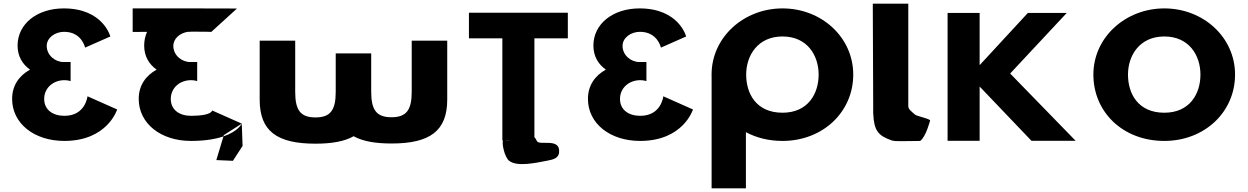

<svg xmlns="http://www.w3.org/2000/svg" viewBox="-20 -773 6847 1053"><path d="M446.7 -511.8C446.7 -511.8 428.9 -598.5 331.7 -598.5C282.1 -598.5 236.3 -566.2 236.3 -521.2C236.3 -470.2 282.1 -432.8 328.9 -432.8H367.2V-328.2C367.2 -328.2 352.3 -333.3 333.6 -333.3C271.9 -333.3 222.3 -290.8 222.3 -230.5C222.3 -171 269 -137.8 333.6 -137.8C449.5 -137.8 459.8 -244.9 459.8 -244.9L622.5 -172.7C622.5 -172.7 570.1 -0.1 332.6 -0.1C167.1 -0.1 46.5 -96.2 46.5 -230.5C46.5 -304.4 84.9 -358 144.7 -391.1C102.6 -420.9 76.4 -465.1 76.4 -522.9C76.4 -641.9 183 -726.9 329.8 -726.9C545.8 -726.9 585.1 -573 585.1 -573Z M1138.8 -598C1138.8 -598 1123.2 -599.5 1026 -599.5V-598.5L1010.9 -598.5C967.5 -592.6 930.6 -561.6 930.6 -521.2C930.6 -470.2 976.4 -432.8 1023.2 -432.8H1061.5V-328.2C1061.5 -328.2 1046.5 -333.3 1027.8 -333.3C966.1 -333.3 916.6 -290.8 916.6 -230.5C916.6 -171 963.3 -137.8 1027.8 -137.8C1143.8 -137.8 1143.3 -167.3 1143.3 -167.3L1306 -95C1306 -95 1287.6 -53.1 1205.5 -25L1166.4 105L1257.5 108.9L1310.4 27.2L1306 -95L1207.6 -32L1205.5 -25C1164.1 -10.8 1106.5 -0.1 1026.9 -0.1C861.4 -0.1 740.8 -96.2 740.8 -230.5C740.8 -304.4 779.1 -358 839 -391.1C796.9 -420.9 770.7 -465.1 770.7 -522.9C770.7 -549.9 776.2 -575.2 786.4 -598.1L707.6 -598V-727L1024.1 -726.9C1240.1 -726.9 1279.4 -726 1279.4 -726Z M1599 -550H1404.2V-226C1404.2 -54 1498.8 15 1710 15C1800.8 15 1870 2.3 1919.4 -25.9C1968.7 1.6 2037.3 14 2127 14C2338.2 14 2432.8 -55 2432.8 -227V-550H2238V-270C2238 -169 2208.3 -130 2127 -130C2045.5 -130 2015.8 -169 2015.8 -270V-480H1821.2V-269C1821.2 -168 1791.5 -129 1710 -129C1628.7 -129 1599 -168 1599 -269Z M2551.8 -562.9H2735.1V-1.9L2739.4 -1.8C2730.7 9.2 2746.2 87 2771.3 108C2815.1 144.6 2924.2 119 2982.5 108C3015.5 102 3043.5 93.7 3046.3 63C3054 -21 2936.5 28.7 2924.2 0C2920.2 -9.2 2915.8 -16 2910.9 -20.9V-562.9H3094.2V-703.1H2551.8ZM2778.3 -1.1C2769.1 -0.1 2759.6 -0.1 2749.8 -1.6Z M3604.7 -511.8C3604.7 -511.8 3586.9 -598.5 3489.7 -598.5C3440.1 -598.5 3394.3 -566.2 3394.3 -521.2C3394.3 -470.2 3440.1 -432.8 3486.9 -432.8H3525.2V-328.2C3525.2 -328.2 3510.3 -333.3 3491.6 -333.3C3429.9 -333.3 3380.3 -290.8 3380.3 -230.5C3380.3 -171 3427 -137.8 3491.6 -137.8C3607.5 -137.8 3617.8 -244.9 3617.8 -244.9L3780.5 -172.7C3780.5 -172.7 3728.1 -0.1 3490.6 -0.1C3325.1 -0.1 3204.5 -96.2 3204.5 -230.5C3204.5 -304.4 3242.9 -358 3302.7 -391.1C3260.6 -420.9 3234.4 -465.1 3234.4 -522.9C3234.4 -641.9 3341 -726.9 3487.8 -726.9C3703.8 -726.9 3743.1 -573 3743.1 -573Z M4072.3 -363.9C4072.3 -468.5 4135.9 -573 4271.5 -573C4408 -573 4469.7 -468.5 4469.7 -363.9C4469.7 -259.4 4411.7 -154.8 4271.5 -154.8C4127.5 -154.8 4072.3 -259.4 4072.3 -363.9ZM3882.5 -363.9C3882.5 -359.8 3882.6 -355.7 3882.7 -351.7V260H4070.8V-48.1C4128.1 -17.5 4196.1 -0.1 4271.5 -0.1C4493.1 -0.1 4659.5 -159.1 4659.5 -363.9C4659.5 -568.8 4485.6 -726.9 4271.5 -726.9C4059.2 -726.9 3882.5 -568.8 3882.5 -363.9Z M4766.7 -753H4961.4V-191C4961.6 -173 4979.1 -161.8 4997.6 -145C5007.7 -135.7 5072.3 -124 5081.3 -113C5081.3 -113 5058 -21.3 5026.4 0C4933.9 0 4891 4.3 4870.1 -3C4795.8 -28.9 4773.3 -57.6 4769.4 -148L4768.9 -148V-166.5C4768.7 -176.7 4768.8 -187.5 4768.9 -199V-200Z M5879.1 -0.9 5520.1 -369.8 5830.5 -702.1H5617.3L5352.7 -415.7V-702.1H5176.9V-0.9H5352.7V-298.4L5636.9 -0.9Z M5976.5 -363.9C5976.5 -159.1 6137.3 -0.1 6365.5 -0.1C6587.1 -0.1 6753.5 -159.1 6753.5 -363.9C6753.5 -568.8 6579.6 -726.9 6365.5 -726.9C6153.2 -726.9 5976.5 -568.8 5976.5 -363.9ZM6166.3 -363.9C6166.3 -468.5 6229.9 -573 6365.5 -573C6502 -573 6563.7 -468.5 6563.7 -363.9C6563.7 -259.4 6505.7 -154.8 6365.5 -154.8C6221.5 -154.8 6166.3 -259.4 6166.3 -363.9Z"/></svg>

Font: Hussar
Style: BdWide
Weight: 700
Foundry: Cannot Into Space Fonts
Version: Version 2.00